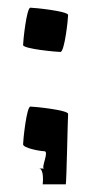

<svg xmlns="http://www.w3.org/2000/svg" viewBox="-20 -395 241 499"><path d="M40 -20C40 -10 85 -2 95 -2C109 -2 85 43 95 43H81C94 43 92 76 91 84H151C153 76 156 -86 157 -99C157 -109 69 -118 59 -118C49 -118 40 -30 40 -20ZM40 -278C40 -268 127 -260 137 -260C148 -260 157 -346 157 -356C157 -366 69 -375 59 -375C49 -375 40 -288 40 -278Z"/></svg>

Font: Crazy Punk
Style: Regular
Weight: 400
Version: Version 1